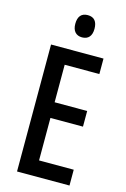

<svg xmlns="http://www.w3.org/2000/svg" viewBox="-137 -982 682 1043"><g transform="rotate(15 204.5 -460.0)"><path d="M222 -920C186 -920 168 -898 168 -857C168 -817 188 -795 222 -795C257 -795 276 -817 276 -857C276 -897 259 -920 222 -920ZM365 0V-89H170V-328H353V-416H170V-627H365V-714H70V0Z"/></g></svg>

Font: Noto Sans Arabic UI XCn Md
Style: Regular
Weight: 500
Width: 2
Designer: Monotype Design Team, Nadine Chahine and Nizar Qandah
Foundry: Monotype Imaging Inc.
Version: Version 2.010